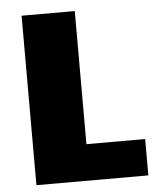

<svg xmlns="http://www.w3.org/2000/svg" viewBox="-51 -732 639 776"><g transform="rotate(-5 269.0 -344.0)"><path d="M65.4 -687.5H281.2V-147.5H519.5V0H65.4Z"/></g></svg>

Font: Paytone One
Style: Regular
Weight: 400
Designer: vernon adams
Foundry: vernon adams
Version: 1.000